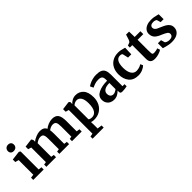

<svg xmlns="http://www.w3.org/2000/svg" viewBox="187 -2101 3634 3634"><g transform="rotate(-45 2003.5 -284.0)"><path d="M86 -722Q86 -760 110 -785Q134 -810 174 -810Q214 -810 235 -788.5Q256 -767 256 -735Q256 -695 232 -671Q208 -647 165 -647H164Q128 -647 107 -668Q86 -689 86 -722ZM111 -461 40 -480V-547L223 -569H225L253 -549V-68L320 -60V0H41V-60L111 -69Z M392 -60 448 -69V-461L384 -479V-548L550 -569L562 -561L577 -528V-486Q610 -518 671.5 -542.5Q733 -567 778 -567Q832 -567 865.5 -549Q899 -531 916 -493Q949 -523 1003 -545Q1057 -567 1109 -567Q1198 -567 1235 -515Q1272 -463 1272 -345V-69L1337 -60V0H1078V-60L1130 -69V-341Q1130 -419 1111.5 -450.5Q1093 -482 1041 -482Q1013 -482 983.5 -469.5Q954 -457 931 -439Q938 -401 938 -344V-69L1000 -60V0H739V-60L794 -69V-344Q794 -396 787.5 -425.5Q781 -455 763 -468.5Q745 -482 711 -482Q679 -482 647.5 -467.5Q616 -453 591 -433V-69L650 -60V0H392Z M1664 11Q1644 11 1622.5 7.5Q1601 4 1588 -1L1591 82V173L1684 185V242H1387V185L1452 173V-461L1387 -479V-548L1552 -569H1554L1579 -549V-493Q1604 -524 1647 -547Q1690 -570 1741 -570Q1836 -570 1897 -502.5Q1958 -435 1958 -296Q1958 -212 1923.5 -142Q1889 -72 1822.5 -30.5Q1756 11 1664 11ZM1591 -445V-74Q1598 -64 1619.5 -57Q1641 -50 1667 -50Q1732 -50 1770.5 -106.5Q1809 -163 1809 -284Q1809 -386 1776 -436.5Q1743 -487 1689 -487Q1659 -487 1632 -474Q1605 -461 1591 -445Z M2357 -340V-363Q2357 -404 2348.5 -427Q2340 -450 2317.5 -461.5Q2295 -473 2252 -473Q2203 -473 2164 -460.5Q2125 -448 2083 -428L2052 -492Q2067 -505 2102.5 -523Q2138 -541 2187 -554.5Q2236 -568 2288 -568Q2365 -568 2408.5 -548Q2452 -528 2471 -484Q2490 -440 2490 -366V-60H2544V-4Q2524 1 2487 6Q2450 11 2422 11Q2388 11 2376.5 1Q2365 -9 2365 -40V-67Q2338 -37 2295 -13Q2252 11 2198 11Q2152 11 2113.5 -8.5Q2075 -28 2052 -65.5Q2029 -103 2029 -156Q2029 -247 2120.5 -293Q2212 -339 2357 -340ZM2357 -115V-279Q2267 -279 2222.5 -248.5Q2178 -218 2178 -170Q2178 -122 2200.5 -97Q2223 -72 2262 -72Q2283 -72 2310 -84.5Q2337 -97 2357 -115Z M2877 -570Q2917 -570 2946 -564Q2975 -558 3011 -548L3040 -540L3034 -369H2947L2922 -479Q2916 -505 2863 -505Q2807 -505 2775.5 -456Q2744 -407 2743 -303Q2743 -193 2781 -134.5Q2819 -76 2882 -76Q2958 -76 3022 -117L3045 -65Q3019 -37 2965.5 -13Q2912 11 2850 11Q2722 11 2657.5 -68Q2593 -147 2593 -275Q2593 -361 2627.5 -428Q2662 -495 2726.5 -532.5Q2791 -570 2877 -570Z M3170 -112V-479H3105V-531Q3113 -534 3134 -541.5Q3155 -549 3166 -554Q3183 -567 3195 -599Q3204 -620 3228 -703H3308L3312 -556H3465V-479H3313V-198Q3313 -142 3316 -119Q3319 -96 3329 -89.5Q3339 -83 3364 -83Q3389 -83 3416 -88.5Q3443 -94 3461 -102L3480 -46Q3452 -25 3398 -8Q3344 9 3293 9Q3230 9 3200 -20Q3170 -49 3170 -112Z M3644 -82Q3652 -70 3680.5 -59.5Q3709 -49 3738 -49Q3785 -49 3808.5 -68.5Q3832 -88 3832 -120Q3832 -153 3803 -173.5Q3774 -194 3705 -224L3677 -236Q3608 -265 3574 -306Q3540 -347 3540 -412Q3540 -457 3567 -492.5Q3594 -528 3643 -548Q3692 -568 3756 -568Q3803 -568 3836.5 -562Q3870 -556 3907 -546Q3927 -539 3937 -538V-407H3858L3835 -483Q3829 -493 3808 -501Q3787 -509 3760 -509Q3719 -509 3694.5 -491.5Q3670 -474 3670 -443Q3670 -415 3687 -396.5Q3704 -378 3724 -368Q3744 -358 3798 -335Q3852 -312 3887.5 -291Q3923 -270 3946.5 -236.5Q3970 -203 3970 -155Q3970 -81 3912 -35Q3854 11 3745 11Q3694 11 3653.5 2Q3613 -7 3560 -22L3538 -29V-161H3621Z"/></g></svg>

Font: Koeln Type Serif
Style: Bold
Weight: 700
Designer: Eben Sorkin
Foundry: Eben Sorkin
Version: Version 2.002